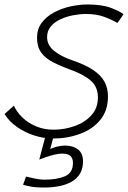

<svg xmlns="http://www.w3.org/2000/svg" viewBox="-54 -577 571 858"><path d="M142 261Q103 261 79.5 256Q56 251 49 248.5L62.5 212Q77 215.5 101 220.8Q125 226 144 226Q199 226 235.5 211Q272 196 272 151Q272 131 261 120.2Q250 109.5 223 109.5Q208.5 109.5 188.8 114.2Q169 119 150.8 125.2Q132.5 131.5 121.5 136L155 8.5L191 10.5L170.5 89.5Q177.5 84.5 198 79Q218.5 73.5 236.5 73.5Q272.5 73.5 294.8 91Q317 108.5 317 143.5Q317 176 303.8 198.5Q290.5 221 266.5 234.8Q242.5 248.5 210.8 254.8Q179 261 142 261ZM182 42Q143 42 101 29Q59 16 23 -8.8Q-13 -33.5 -33.5 -67.5Q-28.5 -72 -22.8 -77.2Q-17 -82.5 -11 -87.8Q-5 -93 0 -97.5Q5 -102 8 -105Q20 -77.5 45.2 -52.8Q70.5 -28 106.2 -12.8Q142 2.5 185 2.5Q234.5 2.5 280 -13.8Q325.5 -30 354.5 -62Q383.5 -94 383.5 -141.5Q383.5 -188 353 -215.5Q322.5 -243 263.5 -264.5Q215.5 -282 181.5 -299.8Q147.5 -317.5 129.5 -343Q111.5 -368.5 111.5 -408Q111.5 -447 132.2 -475Q153 -503 187 -521.2Q221 -539.5 260.5 -548.2Q300 -557 337.5 -557Q401.5 -557 441.8 -541.8Q482 -526.5 497.5 -513.5Q493.5 -506.5 488.2 -498.8Q483 -491 478.5 -484.8Q474 -478.5 470.5 -474.5Q447 -488.5 412.5 -501.5Q378 -514.5 330.5 -514.5Q303 -514.5 272.8 -508.8Q242.5 -503 216 -490.8Q189.5 -478.5 173 -458.8Q156.5 -439 156.5 -411Q156.5 -375 187.8 -349.8Q219 -324.5 270.5 -307Q327.5 -287.5 362.2 -264.2Q397 -241 412.8 -212Q428.5 -183 428.5 -146.5Q428.5 -83 394.2 -41.2Q360 0.5 303.8 21.2Q247.5 42 182 42Z"/></svg>

Font: Grandstander Thin Thin
Style: Italic
Weight: 250
Italic angle: -15°
Version: Version 1.200